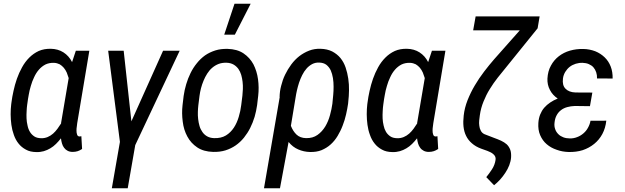

<svg xmlns="http://www.w3.org/2000/svg" viewBox="-20 -798 3321 1021"><path d="M390.6 -143.1 455.1 -528.3H383.3L363.3 -467.8C352.1 -490.2 336.4 -507.3 317.4 -519.5C298.3 -531.7 275.9 -538.1 250.5 -538.6C226.6 -539.1 205.1 -535.2 186 -526.9C167 -518.1 150.4 -506.3 135.7 -491.7C120.6 -476.6 107.9 -459.5 97.2 -439.9C86.4 -420.4 77.1 -399.9 69.8 -378.9C62.5 -357.4 56.2 -335.9 51.8 -314.5C46.9 -293 43.5 -272.9 41 -253.9L39.6 -243.2C37.6 -227.1 36.6 -209.5 36.6 -190.4C36.6 -171.4 38.1 -152.8 40.5 -134.3C43 -115.7 47.4 -97.7 53.7 -80.6C59.6 -63.5 67.9 -47.9 78.6 -34.7C88.9 -21.5 102.1 -10.7 117.7 -2.4C132.8 6.3 151.4 10.3 172.9 10.7C187 11.2 200.7 9.3 212.9 5.9C225.1 2.4 236.8 -2.9 247.6 -9.3C258.3 -15.6 268.6 -23.4 277.8 -32.7C287.1 -42 295.9 -51.8 304.2 -62.5C305.2 -52.7 307.1 -43.5 309.6 -35.2C312 -26.4 315.9 -18.6 320.8 -12.2C325.7 -5.4 332 0 339.8 3.9C347.2 7.8 356.4 9.8 367.2 9.8C376.5 9.8 385.3 8.3 393.1 5.9C400.9 3.4 408.7 -0.5 416.5 -5.9L412.6 -73.7C411.1 -73.2 409.2 -73.2 407.7 -72.8C405.8 -72.3 403.8 -72.3 402.3 -72.3C396 -72.8 392.1 -75.7 390.1 -82C387.7 -88.4 386.7 -95.2 386.7 -103.5C386.7 -111.3 387.2 -119.1 388.7 -127ZM124.5 -240.7 126 -251C127.4 -263.7 129.9 -277.8 132.8 -293.9C135.3 -309.6 139.2 -325.2 144 -341.3C148.4 -357.4 154.3 -372.6 161.6 -387.7C168.5 -402.8 176.8 -416 187 -427.7C196.8 -439 208.5 -448.2 221.7 -455.1C234.9 -461.4 250 -464.4 267.1 -463.9C278.3 -463.4 288.6 -460.4 297.4 -456.1C305.7 -451.2 313 -444.8 319.3 -437.5C325.7 -430.2 330.6 -421.4 335 -412.1C338.9 -402.3 342.3 -392.6 345.2 -382.8L304.7 -143.6L305.2 -142.1C298.8 -132.3 292.5 -122.6 285.6 -113.3C278.3 -103.5 270.5 -94.7 262.2 -87.4C253.4 -79.6 243.7 -73.7 233.4 -69.3C222.7 -64.9 210.9 -62.5 198.2 -63C183.6 -63.5 171.4 -66.4 162.1 -72.8C152.8 -79.1 145 -86.9 139.2 -96.7C133.3 -106.4 128.9 -117.7 126.5 -130.4C123.5 -142.6 121.6 -155.3 121.1 -168.5C120.6 -181.6 120.6 -194.3 121.6 -207C122.1 -219.2 123 -230.5 124.5 -240.7Z M847.2 -528.3 678.7 -152.8 637.7 -528.3H555.2L617.7 -43.5L574.7 203.1H659.2L699.2 -26.4L935.5 -528.3Z M1313 -778.3H1227.1L1172.4 -613.8H1229ZM956.5 -287.6 950.7 -238.8C947.3 -210 947.8 -180.7 951.7 -151.4C955.1 -122.1 963.4 -95.7 976.1 -72.3C988.8 -48.3 1006.3 -29.3 1028.8 -14.2C1051.3 1 1079.6 8.8 1113.3 9.8C1137.2 10.3 1159.2 7.8 1179.2 1.5C1199.2 -4.9 1217.3 -13.7 1233.4 -24.9C1249.5 -36.1 1264.2 -49.8 1277.3 -65.9C1290 -82 1301.3 -99.1 1310.5 -117.7C1319.8 -136.2 1327.6 -155.8 1334 -176.8C1339.8 -197.3 1344.2 -217.8 1347.2 -238.8L1353 -288.6C1356.4 -317.9 1356 -347.2 1352.1 -376.5C1348.1 -405.8 1339.8 -432.1 1327.6 -456.1C1314.9 -479.5 1297.4 -499 1274.9 -514.2C1252.4 -529.3 1224.1 -537.1 1190.4 -538.1C1166.5 -538.6 1145 -536.1 1125 -529.8C1105 -523.4 1086.4 -514.6 1070.3 -503.4C1054.2 -491.7 1039.6 -478 1026.9 -461.9C1013.7 -445.8 1002.4 -428.2 993.2 -409.2C983.9 -390.1 976.1 -370.6 970.2 -350.1C963.9 -329.1 959.5 -308.6 956.5 -287.6ZM1034.7 -238.3 1041 -288.6C1042.5 -301.3 1045.4 -314.5 1048.8 -328.6C1052.2 -342.3 1057.1 -356 1062.5 -369.1C1067.9 -382.3 1074.2 -394.5 1082 -406.7C1089.4 -418.5 1098.1 -428.7 1108.4 -437.5C1118.7 -446.3 1129.9 -453.1 1142.6 -458C1155.3 -462.9 1169.4 -464.8 1185.1 -464.4C1199.7 -463.9 1211.9 -460.4 1222.2 -454.6C1232.4 -448.7 1240.7 -440.9 1247.6 -431.6C1253.9 -422.4 1259.3 -411.6 1262.7 -399.9C1266.1 -387.7 1268.6 -375.5 1270 -362.8C1271.5 -349.6 1272 -336.9 1271.5 -324.2C1271 -311.5 1270 -299.8 1269 -289.1L1262.7 -238.8C1260.3 -218.3 1255.9 -197.3 1249.5 -176.3C1243.2 -155.3 1234.9 -136.2 1223.6 -119.1C1212.4 -102.1 1198.2 -87.9 1181.2 -77.6C1164.1 -67.4 1143.1 -62.5 1118.2 -63.5C1103.5 -64 1091.3 -67.4 1081.1 -73.2C1070.8 -79.1 1062.5 -86.9 1056.2 -96.2C1049.8 -105.5 1044.4 -115.7 1041 -127.9C1037.6 -139.6 1035.2 -151.9 1033.7 -165C1032.2 -177.7 1031.7 -190.4 1032.2 -203.1C1032.7 -215.3 1033.2 -227.1 1034.7 -238.3Z M1831.1 -247.1 1832 -257.3C1834.5 -276.4 1835.4 -296.4 1835.9 -317.4C1836.4 -338.4 1835 -358.9 1832 -379.9C1829.1 -400.4 1824.2 -419.9 1817.9 -439C1811.5 -458 1802.2 -474.6 1790.5 -489.3C1778.8 -503.4 1764.2 -515.1 1746.6 -524.4C1729 -533.2 1708 -538.1 1683.6 -538.6C1662.6 -539.1 1642.6 -536.1 1624 -528.8C1605 -521.5 1587.9 -511.7 1571.8 -499.5C1555.7 -486.8 1541.5 -472.2 1528.8 -455.1C1516.1 -438 1505.4 -419.9 1496.1 -400.9C1486.8 -381.8 1480 -361.8 1475.1 -341.8C1469.7 -321.8 1467.3 -302.2 1466.8 -283.2L1467.3 -281.2L1383.8 203.1H1468.8L1514.6 -43C1529.3 -24.9 1546.4 -11.7 1565.9 -3.4C1585 4.9 1606 9.8 1628.9 10.3C1651.4 10.7 1671.9 7.8 1689.9 0.5C1708 -7.3 1724.6 -17.1 1738.8 -30.3C1752.9 -43 1765.1 -58.1 1775.4 -75.2C1785.6 -92.3 1794.9 -110.8 1802.2 -130.4C1809.6 -149.4 1815.9 -169.4 1820.3 -189.5C1824.7 -209.5 1828.6 -228.5 1831.1 -247.1ZM1748.5 -257.3 1747.6 -247.1C1745.1 -228 1740.7 -207.5 1734.9 -186C1729 -164.1 1720.7 -144 1710 -126C1698.7 -107.4 1685.1 -92.3 1668.5 -80.6C1651.4 -68.4 1631.3 -63 1607.4 -63.5C1586.4 -64 1569.3 -70.3 1556.6 -82.5C1543.9 -94.7 1534.2 -109.9 1526.9 -128.9L1552.2 -281.7C1553.7 -292.5 1556.2 -304.7 1559.1 -317.9C1562 -331.1 1565.9 -344.2 1570.3 -358.4C1574.7 -372.1 1580.6 -385.3 1586.9 -398.4C1593.3 -411.6 1601.1 -422.9 1609.9 -433.1C1618.2 -442.9 1628.4 -450.7 1639.6 -457C1650.9 -462.9 1663.1 -465.8 1677.2 -465.3C1692.9 -464.8 1705.6 -460.9 1715.3 -453.6C1725.1 -445.8 1732.9 -436 1738.8 -423.8C1744.1 -411.6 1748 -397.9 1750.5 -382.8C1752.9 -367.7 1753.9 -352.5 1753.9 -337.4C1753.9 -322.3 1753.4 -307.6 1752 -293.5Z M2284.2 -143.1 2348.6 -528.3H2276.9L2256.8 -467.8C2245.6 -490.2 2230 -507.3 2210.9 -519.5C2191.9 -531.7 2169.4 -538.1 2144 -538.6C2120.1 -539.1 2098.6 -535.2 2079.6 -526.9C2060.5 -518.1 2043.9 -506.3 2029.3 -491.7C2014.2 -476.6 2001.5 -459.5 1990.7 -439.9C1980 -420.4 1970.7 -399.9 1963.4 -378.9C1956.1 -357.4 1949.7 -335.9 1945.3 -314.5C1940.4 -293 1937 -272.9 1934.6 -253.9L1933.1 -243.2C1931.2 -227.1 1930.2 -209.5 1930.2 -190.4C1930.2 -171.4 1931.6 -152.8 1934.1 -134.3C1936.5 -115.7 1940.9 -97.7 1947.3 -80.6C1953.1 -63.5 1961.4 -47.9 1972.2 -34.7C1982.4 -21.5 1995.6 -10.7 2011.2 -2.4C2026.4 6.3 2044.9 10.3 2066.4 10.7C2080.6 11.2 2094.2 9.3 2106.4 5.9C2118.7 2.4 2130.4 -2.9 2141.1 -9.3C2151.9 -15.6 2162.1 -23.4 2171.4 -32.7C2180.7 -42 2189.5 -51.8 2197.8 -62.5C2198.7 -52.7 2200.7 -43.5 2203.1 -35.2C2205.6 -26.4 2209.5 -18.6 2214.4 -12.2C2219.2 -5.4 2225.6 0 2233.4 3.9C2240.7 7.8 2250 9.8 2260.7 9.8C2270 9.8 2278.8 8.3 2286.6 5.9C2294.4 3.4 2302.2 -0.5 2310.1 -5.9L2306.2 -73.7C2304.7 -73.2 2302.7 -73.2 2301.3 -72.8C2299.3 -72.3 2297.4 -72.3 2295.9 -72.3C2289.6 -72.8 2285.6 -75.7 2283.7 -82C2281.2 -88.4 2280.3 -95.2 2280.3 -103.5C2280.3 -111.3 2280.8 -119.1 2282.2 -127ZM2018.1 -240.7 2019.5 -251C2021 -263.7 2023.4 -277.8 2026.4 -293.9C2028.8 -309.6 2032.7 -325.2 2037.6 -341.3C2042 -357.4 2047.9 -372.6 2055.2 -387.7C2062 -402.8 2070.3 -416 2080.6 -427.7C2090.3 -439 2102.1 -448.2 2115.2 -455.1C2128.4 -461.4 2143.6 -464.4 2160.6 -463.9C2171.9 -463.4 2182.1 -460.4 2190.9 -456.1C2199.2 -451.2 2206.5 -444.8 2212.9 -437.5C2219.2 -430.2 2224.1 -421.4 2228.5 -412.1C2232.4 -402.3 2235.8 -392.6 2238.8 -382.8L2198.2 -143.6L2198.7 -142.1C2192.4 -132.3 2186 -122.6 2179.2 -113.3C2171.9 -103.5 2164.1 -94.7 2155.8 -87.4C2147 -79.6 2137.2 -73.7 2127 -69.3C2116.2 -64.9 2104.5 -62.5 2091.8 -63C2077.1 -63.5 2064.9 -66.4 2055.7 -72.8C2046.4 -79.1 2038.6 -86.9 2032.7 -96.7C2026.9 -106.4 2022.5 -117.7 2020 -130.4C2017.1 -142.6 2015.1 -155.3 2014.6 -168.5C2014.2 -181.6 2014.2 -194.3 2015.1 -207C2015.6 -219.2 2016.6 -230.5 2018.1 -240.7Z M2838.9 -647.5 2849.6 -710.9H2509.3L2496.1 -636.7H2744.1L2607.4 -482.4C2589.8 -462.4 2572.3 -440.4 2554.2 -417C2536.1 -393.6 2520 -369.1 2504.9 -343.8C2489.7 -318.4 2477.1 -292 2466.3 -265.1C2455.6 -237.8 2448.7 -210.4 2445.8 -183.1C2443.4 -162.1 2442.9 -143.1 2444.8 -125C2446.8 -106.9 2451.2 -90.3 2458.5 -75.7C2465.8 -60.5 2476.1 -47.4 2489.3 -36.1C2502.4 -24.4 2519 -14.6 2539.1 -7.3L2571.8 4.4L2588.4 11.7C2593.8 14.2 2598.6 17.6 2603 21.5C2607.4 24.9 2610.8 29.3 2613.3 34.7C2615.7 39.6 2616.2 45.4 2615.2 52.2C2612.8 69.8 2606.4 86.4 2596.7 101.6C2586.9 116.7 2576.7 130.9 2565.9 144L2607.4 187C2618.2 178.2 2628.9 168.5 2639.2 157.2C2649.4 146 2658.7 133.8 2667 121.1C2675.3 108.4 2682.6 95.2 2688 81.1C2693.4 66.9 2696.8 52.7 2697.8 38.6C2698.7 22 2697.3 8.3 2692.9 -2.9C2688.5 -13.7 2682.6 -22.9 2674.3 -30.8C2666 -38.1 2655.8 -44.4 2644.5 -49.8C2632.8 -55.2 2620.1 -60.1 2606.9 -64.9L2556.2 -84.5C2546.9 -88.9 2540.5 -95.2 2536.6 -103.5C2532.2 -111.3 2529.8 -120.1 2528.8 -129.4C2527.3 -138.7 2527.3 -148.4 2528.3 -158.2C2529.3 -168 2530.3 -177.2 2531.7 -185.5C2535.2 -211.4 2542 -235.4 2551.3 -258.3C2560.5 -281.2 2571.3 -303.2 2584.5 -324.2C2597.2 -345.2 2611.3 -365.2 2627 -385.3C2642.1 -404.8 2658.2 -424.3 2674.3 -443.8Z M3036.6 -234.4 3117.2 -233.4 3129.9 -305.7 3040 -306.2C3016.6 -307.1 2999 -314 2987.3 -326.2C2975.1 -338.4 2970.7 -356 2973.6 -379.9C2975.1 -393.1 2979.5 -404.8 2985.8 -415.5C2992.2 -425.8 3000 -435.1 3009.3 -442.4C3018.6 -449.7 3029.3 -455.1 3041.5 -459C3053.2 -462.4 3065.4 -464.4 3078.1 -463.9C3090.3 -463.4 3101.6 -461.4 3111.3 -457C3121.1 -452.6 3129.4 -447.3 3135.7 -439.9C3142.1 -432.6 3147 -423.8 3150.4 -413.6C3153.8 -403.3 3155.3 -392.6 3154.8 -380.9L3237.8 -380.4C3238.3 -403.8 3234.9 -425.3 3227.5 -444.3C3220.2 -463.4 3209.5 -479.5 3195.3 -493.2C3181.2 -506.8 3164.6 -517.6 3145.5 -525.4C3126 -532.7 3105 -537.1 3082 -537.6C3057.1 -538.1 3033.7 -535.2 3011.2 -528.8C2988.8 -522.5 2968.8 -512.2 2951.7 -499C2934.6 -485.8 2920.4 -469.2 2909.7 -449.2C2898.4 -429.2 2892.6 -406.2 2891.1 -380.4C2890.1 -358.4 2894.5 -337.9 2904.3 -319.8C2913.6 -301.3 2927.7 -286.1 2945.8 -273.9C2931.2 -268.1 2918 -261.2 2905.8 -252.9C2893.6 -244.6 2882.8 -235.4 2874 -225.1C2864.7 -214.4 2857.9 -202.1 2852.5 -189C2847.2 -175.8 2843.8 -160.6 2842.8 -144C2841.3 -119.6 2844.2 -98.1 2852.5 -79.1C2860.8 -60.1 2872.1 -43.9 2887.2 -31.2C2902.3 -18.1 2919.9 -8.3 2940.4 -1.5C2960.4 5.9 2981.9 9.8 3004.9 10.3C3030.8 10.7 3055.7 7.8 3078.6 0.5C3101.6 -7.3 3121.6 -18.1 3139.6 -32.7C3157.2 -46.9 3171.9 -64.5 3183.1 -85.4C3194.3 -106.4 3201.2 -129.9 3204.1 -156.2L3120.1 -155.8C3117.7 -142.1 3112.8 -129.4 3106.4 -118.2C3100.1 -106.4 3091.8 -96.7 3082 -88.4C3072.3 -80.1 3061 -73.2 3048.8 -68.8C3036.6 -64 3023.4 -61.5 3009.3 -62C2997.1 -62 2985.8 -64 2975.6 -67.9C2965.3 -71.8 2956.5 -77.1 2949.2 -84.5C2941.9 -91.8 2936 -100.1 2932.6 -110.4C2928.7 -120.6 2927.2 -131.8 2928.7 -144.5C2930.2 -159.7 2933.6 -173.3 2939.9 -184.6C2945.8 -195.8 2953.6 -205.1 2963.4 -212.4C2972.7 -219.7 2983.9 -225.1 2996.6 -228.5C3008.8 -231.9 3022.5 -233.9 3036.6 -234.4Z"/></svg>

Font: Roboto Condensed
Style: Italic
Weight: 400
Designer: Google
Version: Version 1.000;PS 001.000;hotconv 1.0.88;makeotf.lib2.5.64775